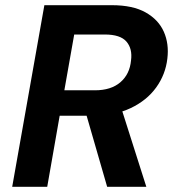

<svg xmlns="http://www.w3.org/2000/svg" viewBox="-20 -720 676 740"><path d="M27 0 151 -700H411Q492 -700 541.5 -672Q591 -644 611.5 -597.5Q632 -551 625 -494Q618 -433 582 -383Q546 -333 484 -303.5Q422 -274 335 -274H210L162 0ZM393 0 304 -308H446L544 0ZM228 -372H346Q408 -372 444 -403Q480 -434 485 -487Q491 -532 467.5 -559.5Q444 -587 384 -587H266Z"/></svg>

Font: DM Sans 11pt
Style: Bold Italic
Weight: 700
Italic angle: -10°
Version: Version 4.004;gftools[0.9.30]